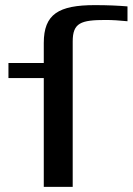

<svg xmlns="http://www.w3.org/2000/svg" viewBox="-20 -730 518 750"><path d="M393 -652C420 -652 448 -650 478 -647V-705C443 -708 400 -710 351 -710C209 -710 151 -675 151 -562V-484H13V-425H151V0H264V-568C264 -641 296 -652 393 -652Z"/></svg>

Font: Gamestation Extended
Style: Regular
Weight: 400
Width: 7
Designer: Jonas Hecksher
Foundry: Jonas Hecksher, Playtypeª, e-types AS
Version: Version 1.003